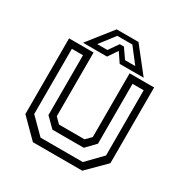

<svg xmlns="http://www.w3.org/2000/svg" viewBox="-162 -829 924 960"><g transform="rotate(30 300.5 -349.0)"><path d="M158 0 55 -103V-540H196.5V-172L227 -141.5H374L404.5 -172V-540H546V-103L443 0ZM179.8 -38.8H423.8L507.8 -125.2V-501.8H443.5V-156.2L392.2 -103H211.2L157.5 -156.2V-501.8H93.2V-125.2ZM238.5 -698H364.5L476.5 -556H338L301.5 -610L265 -556H126.5ZM257.5 -671.5 191.2 -585.5H250L289 -641.5H313L352 -585.5H410.8L344.5 -671.5Z"/></g></svg>

Font: Tourney Thin
Style: Regular
Weight: 100
Designer: Tyler Finck
Foundry: Etcetera Type Co
Version: Version 1.015